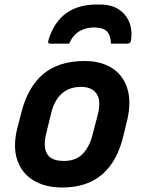

<svg xmlns="http://www.w3.org/2000/svg" viewBox="-20 -821 640 853"><path d="M398 -699Q361 -699 332.5 -682Q304 -665 287 -627H206Q196 -627 194.5 -631Q193 -635 197 -649Q247 -801 410 -801H423Q473 -801 505.5 -780.5Q538 -760 553 -725.5Q568 -691 563 -649Q562 -635 557.5 -631Q553 -627 543 -627H473Q472 -665 454.5 -682Q437 -699 398 -699ZM356 -550Q428 -550 477 -519Q526 -488 545 -430Q564 -372 546 -291L529 -221Q503 -107 435.5 -47.5Q368 12 256 12Q180 12 128 -20Q76 -52 56.5 -110.5Q37 -169 56 -248L74 -318Q103 -434 172 -492Q241 -550 356 -550ZM340 -435Q288 -435 255 -405.5Q222 -376 208 -321L185 -227Q177 -194 179.5 -168.5Q182 -143 197 -127Q218 -106 264 -106Q316 -106 346 -136Q376 -166 390 -218L414 -310Q423 -344 420.5 -371Q418 -398 401 -414Q380 -435 340 -435Z"/></svg>

Font: Recursive Sn Lnr St
Style: Bold Italic
Weight: 700
Italic angle: -15°
Version: Version 1.079;hotconv 1.0.112;makeotfexe 2.5.65598; ttfautoh